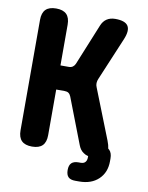

<svg xmlns="http://www.w3.org/2000/svg" viewBox="-96 -809 792 1027"><g transform="rotate(10 300.0 -295.0)"><path d="M125 10Q87 10 68.5 -8.5Q50 -27 50 -65V-665Q50 -703 68.5 -721.5Q87 -740 125 -740Q163 -740 181.5 -721.5Q200 -703 200 -665V-444H245Q258 -444 266.5 -450Q275 -456 280 -467L371 -690Q381 -715 400 -727.5Q419 -740 446 -740Q500 -740 515.5 -715.5Q531 -691 510 -641L412 -408Q407 -397 406.5 -385Q406 -373 411 -362L518 -91Q527 -68 529 -50Q532 -48 535 -45Q550 -30 550 0V15Q550 76 511 113Q472 150 406 150H385Q359 150 347 138Q335 126 335 100Q335 74 347.5 62Q360 50 385 50H397Q414 50 422 40.5Q430 31 430 15V8Q416 5 405 -3Q386 -15 376 -41L280 -290Q275 -302 267 -307.5Q259 -313 246 -313H200V-65Q200 -27 181.5 -8.5Q163 10 125 10Z"/></g></svg>

Font: Maple Mono NL ExtraBold
Style: Regular
Weight: 800
Monospace: yes
Designer: subframe7536
Version: Version 7.000